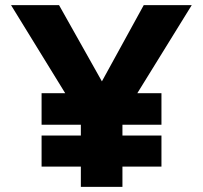

<svg xmlns="http://www.w3.org/2000/svg" viewBox="-20 -728 790 748"><path d="M295 0V-79H142V-200H295V-242H142V-365H234L23 -708H210L377 -411L540 -708H727L515 -365H609V-242H457V-200H609V-79H457V0Z"/></svg>

Font: Onest ExtraBold
Style: Regular
Weight: 800
Designer: Dmitri Voloshin, Andrey Kudryavtsev
Foundry: Dmitri Voloshin, Andrey Kudryavtsev
Version: Version 1.000;gftools[0.9.33]